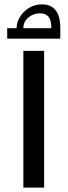

<svg xmlns="http://www.w3.org/2000/svg" viewBox="-20 -859 312 879"><path d="M13 0ZM87 -626H182V0H87ZM13 -730H56Q56 -756 71 -781Q86 -806 112.5 -822.5Q139 -839 172 -839Q256 -839 256 -730V-682H13ZM215 -730Q215 -768 201.5 -783Q188 -798 164 -798Q133 -798 110 -779Q87 -760 87 -730Z"/></svg>

Font: Cairo SemiBold
Style: Regular
Weight: 600
Designer: Mohamed Gaber, the designers of Titillium
Foundry: Kief Type Foundry
Version: Version 2.009; ttfautohint (v1.5.33-1714) -l 8 -r 50 -G 200 